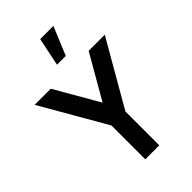

<svg xmlns="http://www.w3.org/2000/svg" viewBox="-286 -1083 1184 1184"><g transform="rotate(-45 306.0 -491.0)"><path d="M244.8 -295.2 0 -720H140.5L305.8 -433.2L471 -720H611.5L366.8 -295.2V0H244.8ZM272.4 -797.5H348.8L425.9 -982.5H310.8Z"/></g></svg>

Font: Tap Sans
Style: Regular
Weight: 400
Designer: Tap Payments
Foundry: Tap Payments
Version: Version 1.001;Glyphs 3.1.2 (3151)